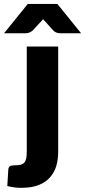

<svg xmlns="http://www.w3.org/2000/svg" viewBox="-76 -748 420 947"><path d="M211 -518.5V1Q211 37.5 201.8 69.8Q192.5 102 171.2 126.2Q150 150.5 115.2 164.5Q80.5 178.5 29 178.5Q10 178.5 -6.2 176.2Q-22.5 174 -40 169.5L-35 88Q-34 77.5 -28 72.5Q-22 67.5 -4 67.5Q14 67.5 25.5 64.5Q37 61.5 43.8 54Q50.5 46.5 53.2 33.8Q56 21 56 1V-518.5ZM324 -584H221Q212 -584 203.5 -586.8Q195 -589.5 186.5 -598L149 -639.5Q146 -642.5 142.8 -646Q139.5 -649.5 136.5 -653.5Q133.5 -649.5 130.2 -646Q127 -642.5 124 -639.5L85.5 -598Q78 -591 69 -587.5Q60 -584 51 -584H-56L61 -728.5H207Z"/></svg>

Font: Lato ExtraBold
Style: Regular
Weight: 800
Designer: Lukasz Dziedzic with Adam Twardoch and Botio Nikoltchev
Foundry: tyPoland Lukasz Dziedzic
Version: Version 2.015; 2015-08-06; http://www.latofonts.com/